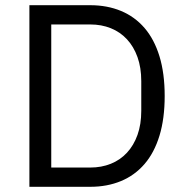

<svg xmlns="http://www.w3.org/2000/svg" viewBox="-20 -718 711 738"><path d="M93 -698H327Q392 -698 445 -676Q498 -654 535.5 -610.5Q573 -567 593 -501.5Q613 -436 613 -349Q613 -262 593 -196.5Q573 -131 535.5 -87.5Q498 -44 445 -22Q392 0 327 0H93ZM327 -74Q370 -74 406 -88.5Q442 -103 468 -131Q494 -159 508.5 -199.5Q523 -240 523 -292V-406Q523 -458 508.5 -498.5Q494 -539 468 -567Q442 -595 406 -609.5Q370 -624 327 -624H177V-74Z"/></svg>

Font: IBM Plex Thai
Style: Regular
Weight: 400
Designer: Mike Abbink, Paul van der Laan, Pieter van Rosmalen, Ben Mitchell, Mark Frömberg
Foundry: Bold Monday
Version: Version 1.0